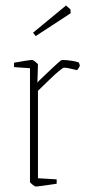

<svg xmlns="http://www.w3.org/2000/svg" viewBox="-20 -668 324 698"><path d="M109 10Q107 10 98 3Q89 -4 89 -7V-420L31 -424V-440Q58 -445 75 -447.5Q92 -450 98 -450Q100 -450 109 -443Q118 -436 118 -433L116 -368Q123 -376 137 -389Q151 -402 166 -416.5Q181 -431 192 -440.5Q203 -450 205 -450Q222 -450 241 -447Q260 -444 266 -441Q267 -440 268.5 -436Q270 -432 270 -429Q270 -427 266.5 -421.5Q263 -416 260 -413Q247 -416 234 -419Q221 -422 213 -422Q209 -422 194 -409.5Q179 -397 161.5 -380Q144 -363 131 -350.5Q118 -338 118 -338V-20L186 -16V0Q158 4 137.5 7Q117 10 109 10ZM110 -537 100 -549 220 -648 236 -634 237 -620Q210 -602 176 -580Q142 -558 110 -537Z"/></svg>

Font: Grenze Gotisch Thin
Style: Regular
Weight: 100
Designer: Renata Polastri
Foundry: Omnibus-Type
Version: Version 1.001